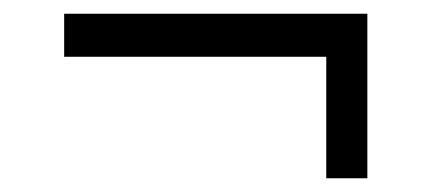

<svg xmlns="http://www.w3.org/2000/svg" viewBox="-20 -384 622 278"><path d="M511.9 -364.1V-125.9H452.4V-301.8H72.9V-364.1Z"/></svg>

Font: Raleway Thin
Style: Regular
Weight: 100
Designer: Matt McInerney, Pablo Impallari, Rodrigo Fuenzalida
Foundry: Matt McInerney, Pablo Impallari, Rodrigo Fuenzalida
Version: Version 4.026